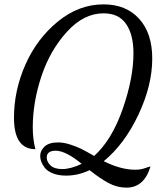

<svg xmlns="http://www.w3.org/2000/svg" viewBox="-20 -740 769 879"><path d="M454 -720Q557 -720 617 -654Q677 -588 677 -472Q677 -349 613.5 -214.5Q550 -80 455 -2Q533 37 598 37Q614 37 624.5 35Q635 33 647.5 28.5Q660 24 669 22Q640 119 559 119Q516 119 477 98Q438 77 390 39Q338 64 283 64Q247 64 221.5 53.5Q196 43 184.5 27.5Q173 12 168.5 -1Q164 -14 164 -26Q164 -50 184 -69Q204 -88 246 -88Q272 -88 302.5 -78Q333 -68 353 -58Q373 -48 411 -26Q492 -99 541.5 -240.5Q591 -382 591 -496Q591 -581 557.5 -630Q524 -679 454 -679Q363 -679 286 -594Q209 -509 169.5 -390.5Q130 -272 130 -157Q130 -103 142 -57Q44 -57 44 -201Q44 -326 96.5 -444.5Q149 -563 245 -641.5Q341 -720 454 -720ZM265 34Q304 34 354 10Q281 -50 235 -50Q194 -50 194 -19Q194 1 211.5 17.5Q229 34 265 34Z"/></svg>

Font: Dancing Script
Style: Bold
Weight: 700
Designer: Pablo Impallari
Foundry: Pablo Impallari. www.impallari.com Igino Marini. www.ikern.com
Version: Version 1.002